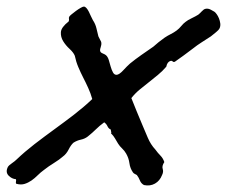

<svg xmlns="http://www.w3.org/2000/svg" viewBox="-56 -641 685 580"><path d="M471.7 -454.1Q466.8 -453.1 465.3 -455.6Q463.9 -458 459 -457Q449.2 -454.1 446.3 -439.5Q434.6 -425.8 420.9 -414.6Q407.2 -403.3 393.6 -392.6Q379.9 -381.8 366.2 -370.6Q352.5 -359.4 340.8 -344.7Q348.6 -325.2 356.9 -304.7Q365.2 -284.2 374 -263.7Q381.8 -245.1 390.6 -224.6Q399.4 -204.1 413.1 -189.5Q420.9 -178.7 428.7 -170.9Q436.5 -163.1 440.4 -151.4Q432.6 -139.6 435.5 -130.9Q438.5 -122.1 433.6 -112.3Q426.8 -94.7 412.1 -86.4Q397.5 -78.1 378.9 -82Q370.1 -86.9 366.7 -95.7Q363.3 -104.5 357.4 -112.3Q354.5 -114.3 351.1 -115.7Q347.7 -117.2 345.7 -120.1Q336.9 -132.8 335 -147.9Q333 -163.1 325.2 -176.8Q320.3 -185.5 313 -192.4Q305.7 -199.2 300.8 -207Q295.9 -214.8 291.5 -222.7Q287.1 -230.5 279.3 -238.3Q281.2 -241.2 279.8 -243.2Q278.3 -245.1 279.3 -249Q271.5 -252.9 268.6 -259.8Q265.6 -266.6 258.8 -271.5Q244.1 -260.7 233.9 -250.5Q223.6 -240.2 209 -228.5Q200.2 -221.7 188.5 -219.2Q176.8 -216.8 166 -210Q158.2 -203.1 151.4 -189.5Q144.5 -175.8 133.8 -168Q124 -159.2 107.4 -148.9Q90.8 -138.7 77.1 -127.9Q66.4 -120.1 57.6 -111.3Q48.8 -102.5 39.1 -95.7Q29.3 -88.9 18.1 -85.4Q6.8 -82 -6.8 -85.9Q-8.8 -87.9 -7.8 -92.3Q-6.8 -96.7 -7.8 -99.6Q-20.5 -100.6 -30.3 -110.8Q-40 -121.1 -32.2 -136.7Q-29.3 -141.6 -20 -147.9Q-10.7 -154.3 -5.9 -159.2Q18.6 -182.6 48.3 -205.6Q78.1 -228.5 108.4 -250.5Q138.7 -272.5 168.5 -295.4Q198.2 -318.4 222.7 -341.8Q217.8 -359.4 210.4 -375.5Q203.1 -391.6 195.3 -406.7Q187.5 -421.9 180.7 -438Q173.8 -454.1 169.9 -472.7Q166 -482.4 154.3 -493.2Q142.6 -503.9 134.8 -516.6Q127 -529.3 127.9 -543.9Q128.9 -558.6 151.4 -576.2Q153.3 -581.1 152.3 -584Q151.4 -586.9 153.3 -590.8Q154.3 -592.8 160.2 -597.7Q166 -602.5 173.3 -607.9Q180.7 -613.3 187.5 -617.2Q194.3 -621.1 197.3 -621.1Q201.2 -621.1 205.1 -616.7Q209 -612.3 212.4 -605.5Q215.8 -598.6 218.8 -591.8Q221.7 -585 224.6 -580.1Q232.4 -568.4 235.4 -555.2Q238.3 -542 241.2 -531.2Q243.2 -526.4 246.6 -520.5Q250 -514.6 250 -512.7Q251 -505.9 248 -497.6Q245.1 -489.3 247.1 -485.4Q249 -481.4 254.4 -479.5Q259.8 -477.5 263.7 -474.6Q269.5 -469.7 272.5 -460Q275.4 -450.2 278.3 -439.9Q281.2 -429.7 285.2 -422.4Q289.1 -415 295.9 -415Q303.7 -415 315.9 -428.2Q328.1 -441.4 336.9 -449.2Q352.5 -461.9 370.6 -474.6Q388.7 -487.3 407.2 -500Q415 -506.8 423.3 -513.7Q431.6 -520.5 441.4 -527.3Q450.2 -533.2 460 -538.1Q469.7 -543 477.5 -548.8Q485.4 -554.7 491.7 -562.5Q498 -570.3 504.9 -575.2Q510.7 -580.1 522.9 -585.9Q535.2 -591.8 543 -596.7Q547.9 -600.6 553.7 -606.9Q559.6 -613.3 564.5 -614.3Q572.3 -616.2 580.6 -611.8Q588.9 -607.4 591.8 -605.5Q594.7 -603.5 598.6 -598.1Q602.5 -592.8 605.5 -585.4Q608.4 -578.1 609.4 -570.3Q610.4 -562.5 607.4 -555.7Q604.5 -549.8 595.7 -543Q586.9 -536.1 581.1 -531.2Q566.4 -521.5 553.2 -513.2Q540 -504.9 526.4 -494.1Q512.7 -483.4 499 -473.6Q485.4 -463.9 471.7 -454.1Z"/></svg>

Font: Trade Winds
Style: Regular
Weight: 400
Designer: Squid
Foundry: Font Diner, Inc DBA Sideshow
Version: Version 1.000